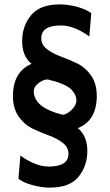

<svg xmlns="http://www.w3.org/2000/svg" viewBox="-20 -770 500 875"><path d="M335 -186Q378 -150 378 -82Q378 -14 338 35.5Q298 85 207 85Q167 85 124 72.5Q81 60 64 44L73 -61Q142 -11 202 -11Q292 -11 292 -69Q292 -99 266 -119Q240 -139 203 -152.5Q166 -166 128.5 -184Q91 -202 65 -239Q39 -276 39 -332Q39 -443 124 -479Q81 -513 81 -583Q81 -651 121.5 -700.5Q162 -750 253 -750Q293 -750 336 -737.5Q379 -725 396 -709L387 -604Q318 -654 258 -654Q168 -654 168 -596Q168 -566 194 -546Q220 -526 257 -512.5Q294 -499 331.5 -481Q369 -463 395 -426Q421 -389 421 -333Q421 -221 335 -186ZM197 -408Q178 -408 156 -391.5Q134 -375 134 -354Q134 -280 265 -247Q283 -247 305.5 -268.5Q328 -290 328 -311Q328 -330 318.5 -345Q309 -360 297.5 -369Q286 -378 264.5 -387Q243 -396 231.5 -399Q220 -402 197 -408Z"/></svg>

Font: Cabin
Style: Bold
Weight: 700
Designer: Pablo Impallari
Foundry: Pablo Impallari. www.impallari.com Igino Marini. www.ikern.com
Version: Version 1.005